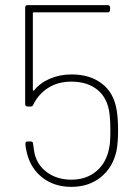

<svg xmlns="http://www.w3.org/2000/svg" viewBox="-20 -720 540 748"><path d="M85 -123Q79 -147 79 -158V-160Q79 -169 88 -169H99Q109 -169 109 -159L112 -137Q119 -83 159.5 -51.5Q200 -20 258 -20Q317 -20 356.5 -54Q396 -88 406 -147Q410 -166 410 -211Q410 -249 407 -274Q400 -337 360.5 -369.5Q321 -402 258 -402Q207 -402 169 -378.5Q131 -355 110 -313Q107 -305 100 -305H88Q78 -305 78 -315V-690Q78 -700 88 -700H399Q409 -700 409 -690V-682Q409 -672 399 -672H112Q108 -672 108 -668V-370Q108 -368 109.5 -367Q111 -366 113 -368Q136 -397 174.5 -413.5Q213 -430 259 -430Q331 -430 378 -393.5Q425 -357 435 -288Q440 -258 440 -211Q440 -165 434 -133Q420 -68 373 -30Q326 8 258 8Q192 8 146 -27.5Q100 -63 85 -123Z"/></svg>

Font: Barlow GEO Thin
Style: Regular
Weight: 100
Designer: Jeremy Tribby
Foundry: Tribby Type
Version: Version 1.408